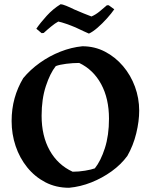

<svg xmlns="http://www.w3.org/2000/svg" viewBox="-20 -877 715 909"><path d="M307 12Q245 12 195 -14Q145 -40 109 -84.5Q73 -129 54 -185.5Q35 -242 35 -304Q35 -361 49 -411.5Q63 -462 90 -507Q123 -547 168.5 -579.5Q214 -612 266 -632.5Q318 -653 370 -658Q428 -658 477 -632.5Q526 -607 562.5 -564Q599 -521 619 -466.5Q639 -412 639 -353Q639 -303 625 -245.5Q611 -188 583 -139Q553 -98 508.5 -66Q464 -34 412.5 -13.5Q361 7 307 12ZM324 -64Q353 -64 383 -69Q413 -74 429 -80Q457 -115 476.5 -175.5Q496 -236 496 -315Q496 -410 459 -478.5Q422 -547 355 -579Q325 -579 293.5 -575Q262 -571 244 -564Q217 -530 197 -469Q177 -408 177 -329Q177 -233 215.5 -164.5Q254 -96 324 -64ZM177 -720 152 -741Q171 -769 201 -802Q231 -835 267 -857Q275 -857 293.5 -849.5Q312 -842 332 -832Q353 -823 376 -813.5Q399 -804 413 -799Q432 -807 450.5 -822Q469 -837 486 -852H495L521 -833Q508 -814 486.5 -790Q465 -766 442 -746Q419 -726 401 -718Q397 -719 378.5 -728Q360 -737 338 -747Q317 -756 294 -764Q271 -772 256 -775Q241 -767 221.5 -751Q202 -735 187 -721Z"/></svg>

Font: Labrada SemiBold
Style: Regular
Weight: 600
Designer: Mercedes Jáuregui
Foundry: Omnibus-Type Team
Version: Version 1.000; ttfautohint (v1.8.4.7-5d5b)